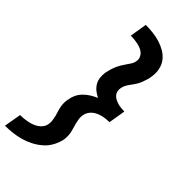

<svg xmlns="http://www.w3.org/2000/svg" viewBox="-305 -894 1108 1108"><g transform="rotate(45 249.5 -340.0)"><path d="M-1 153 17 48Q32 48 47 46.5Q62 45 77 42Q92 39 107 33.5Q122 28 135.5 19Q149 10 158.5 -3.5Q168 -17 170 -32Q173 -47 171 -62Q169 -77 165.5 -91.5Q162 -106 157.5 -119.5Q153 -133 150 -147.5Q147 -162 146.5 -177.5Q146 -193 149 -207Q152 -230 161.5 -251Q171 -272 187.5 -289Q204 -306 224 -318.5Q244 -331 265 -340Q247 -349 231 -361.5Q215 -374 204.5 -391.5Q194 -409 191.5 -430Q189 -451 192 -473Q195 -488 199.5 -503.5Q204 -519 210 -533.5Q216 -548 224.5 -562.5Q233 -577 242.5 -590.5Q252 -604 261 -618Q270 -632 272 -648Q275 -662 269.5 -676Q264 -690 254 -699Q244 -708 230.5 -713.5Q217 -719 203 -722Q189 -725 174.5 -726.5Q160 -728 145 -728L162 -833Q192 -833 222 -829.5Q252 -826 279.5 -817.5Q307 -809 331.5 -794.5Q356 -780 373 -758Q390 -736 396 -706.5Q402 -677 397 -648Q395 -632 390.5 -616.5Q386 -601 380 -586Q374 -571 365.5 -557Q357 -543 347 -530Q337 -517 328.5 -502.5Q320 -488 318 -473Q315 -459 318 -446Q321 -433 329.5 -423.5Q338 -414 350 -408Q362 -402 374.5 -398.5Q387 -395 400.5 -393.5Q414 -392 428 -392L424 -366L411 -288Q397 -288 383 -286.5Q369 -285 355 -281.5Q341 -278 327.5 -272Q314 -266 302.5 -256.5Q291 -247 283.5 -234Q276 -221 274 -207Q271 -193 273 -178Q275 -163 278.5 -148.5Q282 -134 286.5 -120Q291 -106 294 -92Q297 -78 297.5 -62.5Q298 -47 296 -32Q290 -2 274.5 27Q259 56 234.5 77.5Q210 99 181 114Q152 129 121.5 137.5Q91 146 60 149.5Q29 153 -1 153Z"/></g></svg>

Font: Iosevka Curly Slab XBdObl
Style: Regular
Weight: 800
Italic angle: -9°
Monospace: yes
Designer: Belleve Invis
Foundry: Belleve Invis
Version: Version 11.1.0; ttfautohint (v1.8.3)